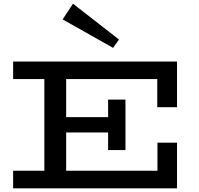

<svg xmlns="http://www.w3.org/2000/svg" viewBox="-20 -1019 1075 1039"><path d="M51 0V-95H832V-247H938V0ZM220 -53V-626H338V-53ZM268 -302V-385H618V-302ZM565 -207V-480H659V-207ZM831 -439V-591H51V-686H938V-439ZM592 -760 319 -914 375 -999 624 -805Z"/></svg>

Font: BioRhyme SemiExpanded Medium
Style: Regular
Weight: 500
Width: 6
Designer: Aoife Mooney
Foundry: Aoife Mooney Type
Version: Version 1.600;gftools[0.9.33]